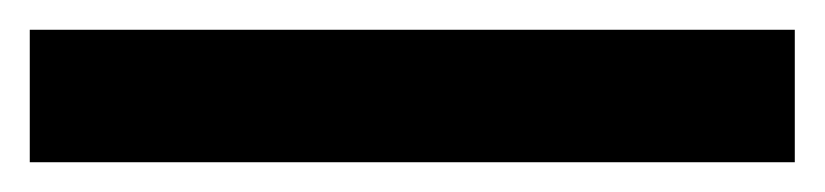

<svg xmlns="http://www.w3.org/2000/svg" viewBox="-36 69 554 129"><path d="M498 89V178H-16V89Z"/></svg>

Font: BioRhyme SemiExpanded
Style: Regular
Weight: 400
Width: 6
Designer: Aoife Mooney
Foundry: Aoife Mooney Type
Version: Version 1.600;gftools[0.9.33]